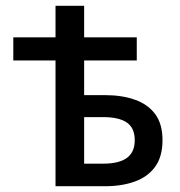

<svg xmlns="http://www.w3.org/2000/svg" viewBox="-20 -644 622 664"><path d="M172 0V-435H26V-515H172V-624H271V-515H453V-435H271V-315H344Q402 -315 447 -299Q492 -283 517 -249Q542 -215 542 -159Q542 -103 517 -68Q492 -33 447 -16.5Q402 0 344 0ZM271 -78H336Q392 -78 419 -98Q446 -118 446 -159Q446 -201 419 -220Q392 -239 336 -239H271Z"/></svg>

Font: Source Sans 3 Medium
Style: Regular
Weight: 500
Designer: Paul D. Hunt
Foundry: Adobe
Version: Version 3.052;hotconv 1.1.0;makeotfexe 2.6.0